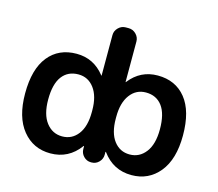

<svg xmlns="http://www.w3.org/2000/svg" viewBox="-104 -863 1143 1006"><g transform="rotate(15 467.0 -360.0)"><path d="M284 -428Q227 -428 195.5 -386Q164 -344 164 -260Q164 -179 197.5 -135.5Q231 -92 284 -92Q337 -92 369.5 -134.5Q402 -177 402 -255V-265Q402 -341 369.5 -384.5Q337 -428 284 -428ZM532 -265V-255Q532 -177 564.5 -134.5Q597 -92 650 -92Q703 -92 736.5 -135.5Q770 -179 770 -260Q770 -344 738.5 -386Q707 -428 650 -428Q597 -428 564.5 -384.5Q532 -341 532 -265ZM247 10Q154 10 96.5 -60.5Q39 -131 39 -260Q39 -392 94.5 -461Q150 -530 247 -530Q340 -530 399 -455Q399 -453 401 -453Q402 -453 402 -454V-673Q402 -696 419 -713Q436 -730 459 -730H475Q498 -730 515 -713Q532 -696 532 -673V-454Q532 -453 533 -453Q535 -453 535 -455Q594 -530 687 -530Q784 -530 839.5 -461Q895 -392 895 -260Q895 -131 837.5 -60.5Q780 10 687 10Q588 10 528 -72Q528 -73 526 -73Q525 -73 525 -72V-57Q525 -34 508.5 -17Q492 0 469 0H465Q442 0 425.5 -17Q409 -34 409 -57V-72Q409 -73 408 -73Q406 -73 406 -72Q346 10 247 10Z"/></g></svg>

Font: Rounded Mplus 1c Bold
Style: Bold
Weight: 700
Version: Version 1.059.20150529